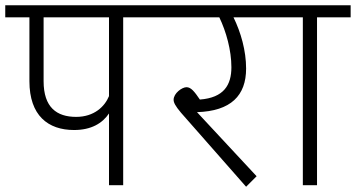

<svg xmlns="http://www.w3.org/2000/svg" viewBox="-36 -705 1355 731"><path d="M561 -685H-16V-639H76V-396C76 -265 147 -210 246 -210C312 -210 354 -236 379 -273V0H433V-639H561ZM254 -260C180 -260 130 -296 130 -396V-639H379V-339C363 -300 323 -260 254 -260Z M1023 -685H529V-639H799C825 -585 845 -514 845 -449C845 -382 817 -333 725 -326C704 -357 691 -373 674 -373C657 -373 625 -350 625 -325C625 -315 631 -302 653 -276L901 6L941 -34L714 -278C843 -282 901 -341 901 -444C901 -512 881 -582 853 -639H1023Z M1299 -685H991V-639H1117V0H1171V-639H1299Z"/></svg>

Font: FiraGO Light
Style: Regular
Weight: 300
Designer: bBox Type
Foundry: bBox Type GmbH
Version: Version 1.001;PS 001.001;hotconv 1.0.88;makeotf.lib2.5.64775